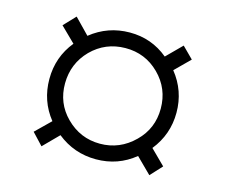

<svg xmlns="http://www.w3.org/2000/svg" viewBox="-71 -674 732 623"><g transform="rotate(15 295.0 -363.0)"><path d="M77.1 -184.1 127 -232.9Q82 -289.1 82 -363Q82 -437 127.9 -493.2L78.1 -542L115.2 -581.1L165 -529.8Q222.2 -575.7 295.7 -575.9Q369.1 -576.2 424.8 -529.8L475.1 -580.1L512.2 -543L462.9 -494.1Q508.8 -437 508.8 -363.5Q508.8 -290 462.9 -232.9L512.2 -184.1L476.1 -145L424.8 -195.8Q368.7 -149.9 294.9 -149.9Q221.2 -149.9 164.1 -195.8L113.8 -145ZM180.2 -250Q228 -202.1 294.4 -202.1Q360.8 -202.1 409.2 -250Q456.1 -295.9 456.1 -363Q456.1 -430.2 408.9 -477.1Q361.8 -523.9 294.9 -523.4Q228 -522.9 181.2 -476.1Q135.3 -429.2 134.8 -362.5Q134.3 -295.9 180.2 -250Z"/></g></svg>

Font: Oakes Grotesk
Style: Light
Weight: 300
Designer: Samuel Oakes
Foundry: Samuel Oakes
Version: Version 1.0 | wf-rip DC20170320